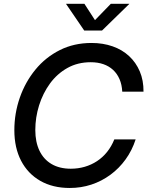

<svg xmlns="http://www.w3.org/2000/svg" viewBox="-20 -961 767 993"><path d="M340.8 11.2Q252.9 11.2 188.5 -25.6Q124 -62.5 89.1 -129.6Q54.2 -196.8 54.2 -287.6Q54.2 -375 82.5 -456.1Q110.8 -537.1 163.3 -601.1Q215.8 -665 289.3 -701.9Q362.8 -738.8 453.1 -738.8Q512.7 -738.8 562.3 -721.4Q611.8 -704.1 647.5 -671.1Q683.1 -638.2 702.9 -591.8Q722.7 -545.4 722.2 -486.8H612.3Q610.4 -523.4 598.1 -551.8Q585.9 -580.1 564.7 -599.6Q543.5 -619.1 514.4 -629.2Q485.4 -639.2 449.2 -639.2Q381.8 -639.2 328.6 -609.4Q275.4 -579.6 238.5 -529.1Q201.7 -478.5 182.1 -416Q162.6 -353.5 162.6 -288.6Q162.6 -226.6 184.1 -181.6Q205.6 -136.7 246.8 -112.5Q288.1 -88.4 346.2 -88.4Q383.8 -88.4 418.2 -98.4Q452.6 -108.4 481.9 -127.7Q511.2 -147 533.9 -175.3Q556.6 -203.6 571.3 -240.2H681.6Q663.1 -183.1 629.6 -136.7Q596.2 -90.3 551 -57.1Q505.9 -23.9 452.6 -6.3Q399.4 11.2 340.8 11.2ZM416.5 -941.4 471.2 -856.9 553.2 -941.4H648.9L648.4 -940.4L507.8 -803.2H415.5L321.8 -940.4L322.3 -941.4Z"/></svg>

Font: Inter 28pt Medium
Style: Italic
Weight: 500
Italic angle: -9.3988°
Designer: Rasmus Andersson
Foundry: rsms
Version: Version 4.001;git-66647c0bb